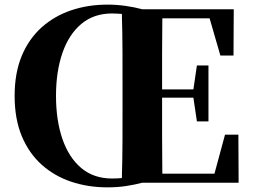

<svg xmlns="http://www.w3.org/2000/svg" viewBox="-20 -787 1088 827"><path d="M221.2 -374Q221.2 -269 248.8 -188.7Q276.4 -108.4 330.1 -63.2Q383.8 -18.1 462.9 -18.1Q473.6 -18.1 484.1 -18.6Q494.6 -19 504.9 -20Q507.3 -101.1 507.6 -184.1Q507.8 -267.1 507.8 -351.1V-395Q507.8 -478 507.6 -561.3Q507.3 -644.5 504.9 -727.1Q494.6 -727.5 484.1 -728.3Q473.6 -729 462.9 -729Q383.8 -729 330.1 -683.8Q276.4 -638.7 248.8 -558.6Q221.2 -478.5 221.2 -374ZM949.2 -207H1006.8L1007.8 0H592.8Q562 8.3 523.9 14.2Q485.8 20 442.9 20Q358.9 20 286.4 -4.4Q213.9 -28.8 159.2 -77.9Q104.5 -127 73.7 -200.9Q43 -274.9 43 -374Q43 -472.7 73.7 -546.4Q104.5 -620.1 159.4 -669.2Q214.4 -718.3 286.9 -742.7Q359.4 -767.1 442.9 -767.1Q482.9 -767.1 521.7 -761.5Q560.5 -755.9 592.8 -747.1H986.8L985.8 -547.9H929.2L882.8 -708H679.2Q678.2 -633.8 678.2 -557.4Q678.2 -481 678.2 -401.9H813L828.1 -504.9H877.9V-264.2H828.1L813 -366.2H678.2V-359.9Q678.2 -276.9 678.2 -197Q678.2 -117.2 679.2 -39.1H903.8Z"/></svg>

Font: Source Han Serif TW Heavy
Style: Regular
Weight: 900
Designer: Ryoko NISHIZUKA Ë•øÂ°öÊ∂ºÂ≠ê (kana & ideographs); Frank Grie√ühammer (Latin, Greek & Cyrillic); Wenlong ZHANG Âº†ÊñáÈæô 
Foundry: Adobe
Version: Version 2.003;hotconv 1.1.1;makeotfexe 2.6.0